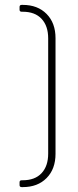

<svg xmlns="http://www.w3.org/2000/svg" viewBox="-20 -663 317 785"><path d="M60 94V82Q60 74 69 74H73Q123 74 150 45Q177 16 177 -35V-506Q177 -557 150 -586Q123 -615 73 -615H69Q60 -615 60 -623V-635Q60 -643 69 -643H73Q134 -643 170.5 -606Q207 -569 207 -507V-34Q207 28 170.5 65Q134 102 73 102H69Q60 102 60 94Z"/></svg>

Font: Rajdhani Light
Style: Regular
Weight: 300
Designer: Satya Rajpurohit, Jyotish Sonowal
Foundry: Indian Type Foundry
Version: Version 1.201;PS 1.0;hotconv 1.0.78;makeotf.lib2.5.61930; tt